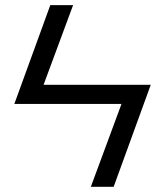

<svg xmlns="http://www.w3.org/2000/svg" viewBox="-20 -720 636 740"><path d="M561 -393.1 418 0H330.1L448.2 -319.3H35.2L173.8 -700.2H261.7L147.9 -393.1Z"/></svg>

Font: Segoe UI Historic
Style: Regular
Weight: 400
Foundry: Microsoft Corporation
Version: Version 1.03